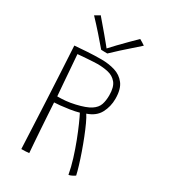

<svg xmlns="http://www.w3.org/2000/svg" viewBox="-214 -982 974 1101"><g transform="rotate(30 273.5 -432.0)"><path d="M109.5 14.5Q107 -41 103.2 -121.5Q99.5 -202 95 -294.8Q90.5 -387.5 85.5 -480Q80.5 -572.5 76 -651.5Q108.5 -654.5 157.8 -657.5Q207 -660.5 250 -660.5Q298.5 -660.5 340 -648Q381.5 -635.5 407.2 -602Q433 -568.5 433 -504.5Q433 -453 410 -409.8Q387 -366.5 330.5 -347.5Q342 -330.5 356.8 -298.5Q371.5 -266.5 387.2 -226.8Q403 -187 417.2 -146.2Q431.5 -105.5 442.2 -69.8Q453 -34 458 -11Q451 -5.5 438 0.8Q425 7 417.5 7.5Q409.5 -38 393.5 -89.5Q377.5 -141 358.8 -189.8Q340 -238.5 323 -276.8Q306 -315 296 -334Q269.5 -326.5 237.2 -321.5Q205 -316.5 177.5 -313.8Q150 -311 138.5 -311Q139 -305.5 140.5 -279.2Q142 -253 144.5 -214.5Q147 -176 149.8 -133.5Q152.5 -91 155.5 -52.5Q158.5 -14 160.5 12Q153 13 137.2 13.8Q121.5 14.5 109.5 14.5ZM137 -350Q165 -350 192.2 -352.5Q219.5 -355 252 -362.5Q315 -377 344.8 -396.5Q374.5 -416 383.5 -442.5Q392.5 -469 392.5 -504Q392.5 -559 371 -585Q349.5 -611 315.8 -618.8Q282 -626.5 244.5 -626.5Q236.5 -626.5 217.8 -625.5Q199 -624.5 177.5 -623Q156 -621.5 138.8 -620Q121.5 -618.5 116 -618Q116.5 -609.5 118.8 -582Q121 -554.5 123.8 -518.2Q126.5 -482 129.2 -446.2Q132 -410.5 134.2 -383.8Q136.5 -357 137 -350ZM384.5 -873Q393.5 -868 404.2 -861.5Q415 -855 421.5 -850Q355 -792 317.2 -757.5Q279.5 -723 262.5 -706.5Q253 -706.5 241.5 -706.8Q230 -707 221.5 -707.5Q192.5 -742 158.2 -780.8Q124 -819.5 87.5 -858Q103.5 -867 120.5 -877.5Q135 -860.5 154 -838.2Q173 -816 191.5 -794Q210 -772 224.2 -754.5Q238.5 -737 244.5 -729.5Q259.5 -746.5 285 -773Q310.5 -799.5 337.5 -826.5Q364.5 -853.5 384.5 -873Z"/></g></svg>

Font: Grandstander Thin
Style: Regular
Weight: 100
Designer: Tyler Finck
Foundry: Etcetera Type Co
Version: Version 1.200; ttfautohint (v1.8.3)